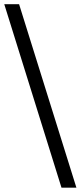

<svg xmlns="http://www.w3.org/2000/svg" viewBox="-29 -804 382 911"><path d="M-8.8 -784.2H61.5L333.5 86.4H262.7Z"/></svg>

Font: Decalotype Light
Style: Regular
Weight: 300
Designer: Alfredo Marco Pradil
Foundry: Alfredo Marco Pradil
Version: Version 1.0